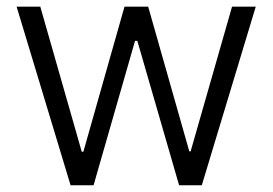

<svg xmlns="http://www.w3.org/2000/svg" viewBox="-20 -550 809 570"><path d="M29.3 -530.3H99.6L222.7 -99.6H227.5L349.6 -530.3H419.9L542 -100.6H545.9L668.9 -530.3H739.3L579.1 0H511.7L387.7 -428.7H380.9L257.8 0H189.5Z"/></svg>

Font: Pretendard Std Light
Style: Regular
Weight: 300
Designer: Base glyphs from Inter by Rasmus Andersson; Hangeul glyphs from Noto Sans CJK(Source Han Sans) by Jang Soo-young and Kan
Foundry: Kil Hyung-jin
Version: Version 1.309